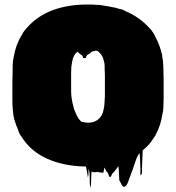

<svg xmlns="http://www.w3.org/2000/svg" viewBox="-20 -730 782 853"><path d="M674 -136Q669 -124 664 -119L652 -101Q643 -89 632 -78L614 -62Q613 -44 612.5 -26Q612 -8 611 11Q610 20 611 29.5Q612 39 607 47Q603 52 603.5 40Q604 28 604 21Q603 4 602.5 -14.5Q602 -33 600 -50Q593 -42 588 -30Q583 -18 580 -8Q574 9 568 27Q562 45 555 62Q552 70 549 78.5Q546 87 541 94Q540 95 537.5 97Q535 99 533 100Q526 101 521 91.5Q516 82 514 78Q513 76 511.5 74Q510 72 510 70Q509 55 508.5 39.5Q508 24 506 8Q502 14 497.5 20Q493 26 488 32Q486 34 486 34Q485 36 483 37.5Q481 39 479 41Q478 43 475.5 48.5Q473 54 471 56Q469 58 467 56Q464 54 462.5 47.5Q461 41 459 38Q455 35 452 30Q449 25 447 21Q445 18 443 14Q442 19 441.5 25.5Q441 32 439 37Q439 37 435 37Q432 37 429 36.5Q426 36 423 36Q416 35 413 34H407Q402 37 391 34Q390 33 388.5 32Q387 31 387 32Q385 50 385 67.5Q385 85 383 102Q382 106 381 98.5Q380 91 379 87Q378 71 378.5 55Q379 39 375 23Q374 17 373.5 24Q373 31 373 41Q373 51 371 56Q370 60 369.5 52.5Q369 45 368 41L362 10H361Q262 8 189 -25Q116 -58 76 -122Q69 -130 64.5 -141Q60 -152 57 -162L51 -176V-177Q49 -183 47 -189Q45 -195 43 -201Q39 -216 37 -240Q35 -264 35 -287.5Q35 -311 35 -326Q35 -346 35 -366.5Q35 -387 36 -406V-414Q36 -428 36.5 -443Q37 -458 40 -472Q40 -474 40.5 -475Q41 -476 41 -477Q50 -532 77 -575Q86 -593 101 -608Q191 -710 371 -710H392Q394 -710 395 -709Q400 -709 404.5 -709Q409 -709 413 -708Q416 -709 418.5 -708.5Q421 -708 424 -708L441 -705Q451 -704 460.5 -702Q470 -700 480 -698Q491 -697 505 -692Q506 -692 506.5 -691.5Q507 -691 508 -691Q516 -690 523.5 -687.5Q531 -685 536 -681Q600 -655 646 -603Q660 -589 671 -565Q689 -531 698 -494Q701 -487 701 -477L704 -458Q705 -447 705.5 -436Q706 -425 706 -414Q707 -399 707 -377Q707 -355 707 -333Q707 -311 707 -296Q706 -277 706 -257.5Q706 -238 701 -220Q694 -174 674 -136ZM329 -203Q335 -195 342 -189Q352 -187 366 -185H378Q381 -186 384.5 -186Q388 -186 391 -187Q410 -192 422 -205Q427 -210 431 -217Q435 -224 437 -231L440 -242Q444 -259 444.5 -275.5Q445 -292 446 -304V-373Q446 -385 446 -397.5Q446 -410 445 -422Q445 -429 445 -435.5Q445 -442 444 -448Q443 -450 443 -452Q443 -455 442 -456Q442 -459 440 -465Q437 -477 431 -485.5Q425 -494 417 -501L416 -502Q412 -504 411 -504Q409 -505 404 -505Q403 -505 402 -504Q401 -503 398 -502Q397 -502 396.5 -502.5Q396 -503 394 -503Q390 -502 385 -498Q380 -494 377 -491Q375 -490 371 -488Q367 -486 366 -484Q362 -479 362 -475Q362 -471 354 -472Q347 -472 348.5 -474Q350 -476 345 -483Q344 -485 342 -486Q340 -487 338 -488Q339 -488 335.5 -490.5Q332 -493 331 -494Q331 -494 330.5 -494.5Q330 -495 326 -499Q324 -502 325.5 -500.5Q327 -499 324 -500Q324 -500 323.5 -500Q323 -500 323 -499Q321 -497 318 -494.5Q315 -492 310 -484Q303 -471 301 -458.5Q299 -446 297 -434Q297 -429 296.5 -420Q296 -411 296 -403V-326Q296 -318 296.5 -310.5Q297 -303 298 -295Q301 -274 309 -246L312 -238Q316 -228 320 -219.5Q324 -211 329 -203Z"/></svg>

Font: Rubik Wet Paint
Style: Regular
Weight: 400
Designer: Hubert and Fischer, NaN
Foundry: Hubert and Fischer, NaN
Version: Version 2.200